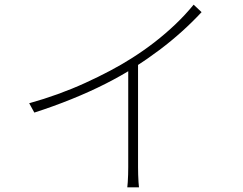

<svg xmlns="http://www.w3.org/2000/svg" viewBox="-20 -782 1040 822"><path d="M105 -340Q231 -375 345 -427Q459 -479 541 -531Q595 -565 642 -601.5Q689 -638 731 -678Q773 -718 809 -762L843 -730Q803 -687 758 -646.5Q713 -606 662.5 -568Q612 -530 553 -492Q500 -458 432 -423.5Q364 -389 286 -357.5Q208 -326 127 -300ZM529 -508 571 -528V-67Q571 -52 571.5 -34.5Q572 -17 573 -2.5Q574 12 575 20H525Q526 12 527 -2.5Q528 -17 528.5 -34.5Q529 -52 529 -67Z"/></svg>

Font: Noto Sans SC Thin ExtraLight
Style: Regular
Weight: 250
Version: Version 2.004-H2;hotconv 1.0.118;makeotfexe 2.5.65603